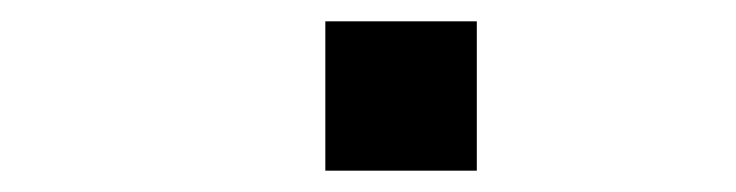

<svg xmlns="http://www.w3.org/2000/svg" viewBox="-20 -400 690 180"><path d="M285 -240V-380H427V-240Z"/></svg>

Font: Azeret Mono Thin Medium
Style: Regular
Weight: 500
Version: Version 1.002